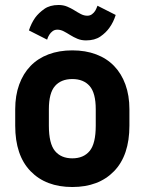

<svg xmlns="http://www.w3.org/2000/svg" viewBox="-20 -741 580 770"><path d="M270 9Q164 9 102.5 -54.5Q41 -118 41 -237V-303Q41 -358 57 -402Q73 -446 102.5 -476.5Q132 -507 174.5 -523Q217 -539 270 -539Q323 -539 365.5 -523Q408 -507 437.5 -476.5Q467 -446 483 -402Q499 -358 499 -303V-237Q499 -118 437.5 -54.5Q376 9 270 9ZM270 -106Q315 -106 339.5 -135.5Q364 -165 364 -237V-303Q364 -368 339.5 -396Q315 -424 270 -424Q225 -424 200.5 -396Q176 -368 176 -303V-237Q176 -165 200.5 -135.5Q225 -106 270 -106ZM325 -579Q306 -579 290.5 -585.5Q275 -592 261.5 -600.5Q248 -609 235.5 -615.5Q223 -622 210 -622Q199 -622 191 -616Q183 -610 178 -602Q172 -593 169 -582L96 -619Q105 -647 121 -670Q135 -689 157.5 -705Q180 -721 215 -721Q234 -721 249.5 -714.5Q265 -708 278.5 -699.5Q292 -691 304.5 -684.5Q317 -678 330 -678Q341 -678 349 -684Q357 -690 362 -698Q367 -707 371 -718L444 -681Q435 -652 419 -630Q405 -610 382.5 -594.5Q360 -579 325 -579Z"/></svg>

Font: 
Style: 㨦
Weight: 700
Designer: A.Korolkova, Vitaly Kuzmin
Foundry: ParaType Ltd
Version: Version 2.000